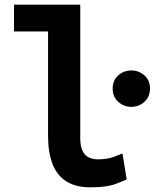

<svg xmlns="http://www.w3.org/2000/svg" viewBox="-20 -791 663 823"><path d="M368 12Q305 12 264.5 -13.5Q224 -39 205 -88.5Q186 -138 186 -209V-656H40V-771H324V-199Q324 -164 334 -144Q344 -124 361 -116Q378 -108 399 -108Q440 -108 468.5 -119Q497 -130 505 -133L523 -22Q516 -18 477 -3Q438 12 368 12ZM543 -333Q511 -333 487 -354.5Q463 -376 463 -411Q463 -447 487 -468Q511 -489 543 -489Q575 -489 599 -468Q623 -447 623 -412Q623 -376 599 -354.5Q575 -333 543 -333Z"/></svg>

Font: Ubuntu Sans Mono
Style: Bold
Weight: 700
Monospace: yes
Designer: Dalton Maag Ltd
Foundry: Dalton Maag Ltd
Version: Version 1.006